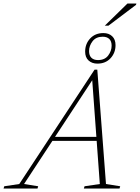

<svg xmlns="http://www.w3.org/2000/svg" viewBox="-82 -1086 805 1106"><path d="M205.5 -274.5 213.5 -297.5H494L486.5 -274.5ZM528.5 -26 610.5 -13 606.5 0H401L405 -13L493 -26L448 -641.5H461L56.5 -26L138 -13L134 0H-61.5L-57.5 -13L29 -26L462.5 -684.5H478.5ZM513.5 -895.5Q545 -895.5 564.2 -877.2Q583.5 -859 583.5 -826Q583.5 -781.5 554.8 -750.5Q526 -719.5 479 -719.5Q448 -719.5 428.2 -737.5Q408.5 -755.5 408.5 -788.5Q408.5 -833.5 437.5 -864.5Q466.5 -895.5 513.5 -895.5ZM482.5 -740Q521.5 -740 541.2 -766.2Q561 -792.5 561 -823Q561 -848.5 547.5 -861.5Q534 -874.5 509.5 -874.5Q471 -874.5 451 -848.2Q431 -822 431 -791.5Q431 -766.5 444.5 -753.2Q458 -740 482.5 -740ZM521.5 -938 652 -1065.5H703.5L701.5 -1058L542.5 -938Z"/></svg>

Font: Newsreader 16pt 16pt ExtraLight
Style: Italic
Weight: 250
Italic angle: -17°
Version: Version 1.003